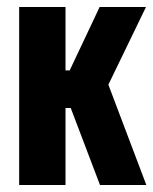

<svg xmlns="http://www.w3.org/2000/svg" viewBox="-20 -531 440 551"><path d="M35 0V-511H168V-329H180L266 -511H399L291 -288L400 0H267L183 -221H168V0Z"/></svg>

Font: Jockey One
Style: Regular
Weight: 400
Designer: TypeTogether
Foundry: TypeTogether
Version: Version 1.002